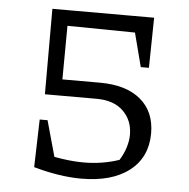

<svg xmlns="http://www.w3.org/2000/svg" viewBox="-47 -650 693 705"><g transform="rotate(5 299.5 -297.0)"><path d="M277 9Q237 9 192.5 2Q148 -5 102 -18L115 -75Q162 -63 203.5 -57Q245 -51 282 -51Q350 -51 412 -72Q427 -96 434.5 -120.5Q442 -145 442 -167Q442 -220 407 -254Q372 -288 309 -288H118L148 -348H316Q412 -348 465.5 -303.5Q519 -259 519 -179Q519 -91 455 -41Q391 9 277 9ZM185 -18H102L107 -194H136ZM118 -288V-603H179L177 -318ZM472 -542 148 -546 118 -603H472ZM460 -418 412 -603H493L490 -418Z"/></g></svg>

Font: Piazzolla Thin
Style: Regular
Weight: 400
Version: Version 2.001